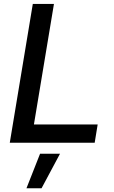

<svg xmlns="http://www.w3.org/2000/svg" viewBox="-20 -748 598 1006"><path d="M31.2 0 151.9 -727.5H262.7L157.7 -95.7H491.7L476.1 0ZM118.7 238.3 189.9 57.6H294.4L197.8 238.3Z"/></svg>

Font: Inter 20pt Medium
Style: Italic
Weight: 500
Italic angle: -9.3988°
Version: Version 4.001;git-66647c0bb